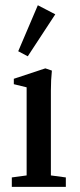

<svg xmlns="http://www.w3.org/2000/svg" viewBox="-20 -726 311 746"><path d="M87.9 -507.3 50.8 -526.9 127 -705.6 194.8 -670.4ZM25.9 0V-36.6L83.5 -44.4V-386.7L33.7 -398.9V-419.9L156.2 -460.4L181.6 -451.7Q177.7 -415 177.7 -374V-44.4L235.8 -36.6V0Z"/></svg>

Font: Elstob 8pt Medium
Style: Regular
Weight: 500
Designer: Peter S. Baker
Version: Version 1.015